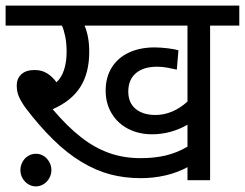

<svg xmlns="http://www.w3.org/2000/svg" viewBox="-20 -642 873 684"><path d="M647.9 -119.6V-197.8Q620.6 -181.6 588.1 -172.6Q555.7 -163.6 521.5 -163.6Q475.1 -163.6 437.5 -182.6Q399.9 -201.7 378.2 -237.3Q356.4 -272.9 356.4 -319.3Q356.4 -366.7 378.2 -401.6Q399.9 -436.5 439.5 -454.8Q479 -473.1 530.8 -473.1Q550.8 -473.1 577.1 -470Q603.5 -466.8 615.7 -462.9L609.9 -394Q594.7 -397.5 576.4 -400.9Q558.1 -404.3 540 -404.3Q490.7 -404.3 463.9 -381.1Q437 -357.9 437 -315.9Q437 -275.9 463.1 -254.2Q489.3 -232.4 534.2 -232.4Q564 -232.4 592.8 -244.4Q621.6 -256.3 647.9 -280.3V-550.8H281.2Q297.9 -512.2 297.9 -457.5Q297.9 -381.8 266.1 -332Q234.4 -282.2 167.5 -252.9Q219.7 -191.4 268.1 -153.6Q316.4 -115.7 368.2 -97.2Q419.9 -78.6 481 -78.6Q531.2 -78.6 571.5 -88.4Q611.8 -98.1 647.9 -119.6ZM832.5 -550.8H728.5V0H647.9V-46.4Q610.4 -26.4 568.1 -16.8Q525.9 -7.3 481.4 -7.3Q423.8 -7.3 372.8 -20.8Q321.8 -34.2 270.3 -65.2Q218.8 -96.2 169.2 -145Q119.6 -193.8 72.8 -255.4Q57.6 -275.9 48.6 -294.9Q39.6 -314 39.6 -337.9Q39.6 -361.8 55.9 -377.2Q72.3 -392.6 103.5 -392.6Q128.4 -392.6 147.2 -381.1Q166 -369.6 181.2 -349.1Q198.7 -364.7 208 -392.6Q217.3 -420.4 217.3 -458Q217.3 -487.8 212.4 -512Q207.5 -536.1 200.7 -550.8H0V-622.1H832.5ZM163.1 -36.1Q163.1 -20 155 -6.3Q147 7.3 134.5 14.6Q122.1 22 107.9 22Q93.3 22 80.8 14.4Q68.4 6.8 60.5 -6.6Q52.7 -20 52.7 -36.1Q52.7 -51.8 60.3 -65.4Q67.9 -79.1 80.6 -86.7Q93.3 -94.2 107.9 -94.2Q122.6 -94.2 135 -86.7Q147.5 -79.1 155.3 -65.4Q163.1 -51.8 163.1 -36.1Z"/></svg>

Font: NotoSans
Style: Regular
Weight: 400
Designer: Monotype Design team
Foundry: Monotype Imaging Inc.
Version: Version 1.04; ttfautohint (v1.4.1)